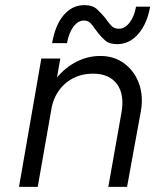

<svg xmlns="http://www.w3.org/2000/svg" viewBox="-20 -728 605 748"><path d="M309 -708Q341 -708 358.5 -691.5Q376 -675 390 -658Q401 -642 412.5 -629Q424 -616 443 -616Q466 -616 484.5 -639.5Q503 -663 510 -702H565Q553 -635 518.5 -595.5Q484 -556 437 -556Q406 -556 390 -570Q374 -584 361 -601Q348 -618 337 -633Q326 -648 307 -648Q284 -648 266 -624Q248 -600 241 -560H183Q195 -630 228 -669Q261 -708 309 -708ZM141 -500H215L202 -426Q234 -465 278 -487.5Q322 -510 371 -510Q425 -510 464.5 -480.5Q504 -451 521.5 -402.5Q539 -354 529 -296L475 0H402L453 -288Q466 -359 436 -400Q406 -441 343 -441Q282 -441 239 -406.5Q196 -372 182 -313L127 0H54Z"/></svg>

Font: Overused Grotesk
Style: Italic
Weight: 400
Italic angle: -10°
Version: Version 0.003